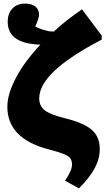

<svg xmlns="http://www.w3.org/2000/svg" viewBox="-20 -822 588 1072"><path d="M421 230 343 187Q365 154 373.5 133.5Q382 113 382 96Q382 75 372 61.5Q362 48 334 37Q306 26 252 12Q21 -48 21 -226Q21 -297 69.5 -388.5Q118 -480 206 -573Q192 -573 180 -574Q168 -575 155 -577Q23 -596 23 -701Q23 -747 49.5 -774.5Q76 -802 119 -802Q157 -802 177.5 -785.5Q198 -769 198 -739Q198 -722 177 -674Q190 -666 211.5 -659Q233 -652 256 -647Q268 -646 281 -646Q317 -680 357 -711Q397 -742 438 -770L548 -623V-601Q369 -507 284 -426.5Q199 -346 199 -273Q199 -230 230 -206Q261 -182 342 -162Q448 -136 492.5 -97Q537 -58 537 10Q537 64 509.5 116Q482 168 421 230Z"/></svg>

Font: Literata 12pt ExtraBold
Style: Regular
Weight: 800
Designer: Latin by Veronika Burian and Jose Scaglione. Greek by Irene Vlachou. Cyrillic by Vera Evstafieva.
Foundry: TypeTogether
Version: Version 3.002